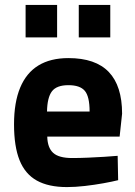

<svg xmlns="http://www.w3.org/2000/svg" viewBox="-20 -748 550 780"><path d="M252 12Q177 12 129.5 -14.5Q82 -41 59.5 -97Q37 -153 37 -243Q37 -332 62 -392Q87 -452 136 -482Q185 -512 258 -512Q368 -512 422 -455.5Q476 -399 476 -286L466 -193H172Q173 -148 196 -127Q219 -106 273 -106Q303 -106 337.5 -107.5Q372 -109 404 -111Q436 -113 458 -115L460 -16Q436 -10 400 -3.5Q364 3 325 7.5Q286 12 252 12ZM171 -295H344Q344 -356 324.5 -379Q305 -402 258 -402Q210 -402 191 -377Q172 -352 171 -295ZM300 -596V-728H428V-596ZM84 -596V-728H212V-596Z"/></svg>

Font: Titillium Web SemiBold
Style: Regular
Weight: 600
Designer: Mohamed Gaber, Accademia di Belle Arti di Urbino
Foundry: Kief Type Foundry, Accademia di Belle Arti di Urbino
Version: Version 3.000; ttfautohint (v1.8.4)